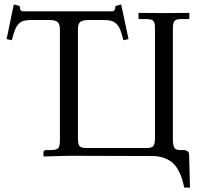

<svg xmlns="http://www.w3.org/2000/svg" viewBox="-20 -704 903 865"><path d="M250 -571.8Q250 -595.2 239.5 -604.5Q229 -613.8 202.1 -613.8H125Q102.5 -613.8 89.8 -611.1Q77.1 -608.4 66.2 -598.4Q55.2 -588.4 48.1 -571Q41 -553.7 33.2 -522.9L9.8 -527.8L42 -684.1L68.8 -676.8Q68.8 -652.8 85 -652.8H483.9Q500 -652.8 500 -676.8L525.9 -684.1L559.1 -527.8L536.1 -522.9Q528.3 -553.7 521.2 -571Q514.2 -588.4 502.9 -598.1Q491.7 -607.9 478.8 -610.8Q465.8 -613.8 442.9 -613.8H378.9Q351.6 -613.8 341.3 -605Q331.1 -596.2 331.1 -571.8V-83Q331.1 -53.2 338.6 -45.2Q346.2 -37.1 370.1 -37.1H639.2Q664.6 -37.1 671.4 -46.9Q678.2 -56.6 678.2 -83V-571.8Q678.2 -586.4 677.5 -593Q676.8 -599.6 673.1 -606.4Q669.4 -613.3 661.4 -615.5Q653.3 -617.7 639.2 -618.2H608.9Q604 -618.2 604 -623V-645L606 -646L713.9 -645L830.1 -646L833 -645V-623Q833 -618.2 827.1 -618.2H796.9Q771.5 -617.7 765.1 -608.4Q758.8 -599.1 758.8 -571.8V-77.1Q758.8 -50.3 764.9 -39.1Q771 -27.8 793.9 -27.8H811Q817.9 -27.8 825 -22.5Q832 -17.1 832 -7.8L835.9 141.1H810.1Q804.7 116.7 799.1 98.9Q793.5 81.1 782.2 61Q771 41 756.6 28.6Q742.2 16.1 719.2 7.8Q696.8 -1 667 -1Q488.8 -2 346.2 -2H286.1L178.2 1L175.8 -1V-18.1Q175.8 -22 178.7 -24.9Q181.6 -27.8 185.1 -27.8H210.9Q235.8 -28.8 242.9 -37.1Q250 -45.4 250 -75.2Z"/></svg>

Font: Linux Biolinum G
Style: Regular
Weight: 400
Designer: Philipp H. Poll
Foundry: Philipp H. Poll
Version: Version 1.1.0 ; ttfautohint (v1.6)